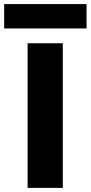

<svg xmlns="http://www.w3.org/2000/svg" viewBox="-72 -912 440 932"><path d="M62 0V-702.1H232.9V0ZM-51.8 -773.9V-892.1H348.1V-773.9Z"/></svg>

Font: PoppinsZ
Style: Bold
Weight: 700
Designer: Ninad Kale (Devanagari), Jonny Pinhorn (Latin)
Foundry: Indian Type Foundry
Version: Version 3.002;FEAKit 1.0